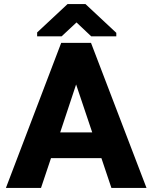

<svg xmlns="http://www.w3.org/2000/svg" viewBox="-20 -921 748 941"><path d="M9 0H181L230 -146H477L526 0H698L426 -711H280ZM162 -743H282L355 -811L427 -743H550V-760L399 -901H311L162 -762ZM275 -272 353 -507 432 -272Z"/></svg>

Font: Asimov Pro
Style: Blk
Weight: 900
Designer: Google
Version: Version 2.000980; 2014